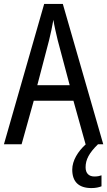

<svg xmlns="http://www.w3.org/2000/svg" viewBox="-20 -735 547 978"><path d="M416 0H417C377 36 348 83 348 129C348 190 380 223 446 223C468 223 484 219 497 214V158C489 161 478 164 461 164C433 164 416 148 416 117C416 78 434 44 479 0H506L300 -715H205L0 0H90L152 -222H354ZM274 -530 335 -301H170L230 -530C238 -562 246 -600 252 -634C256 -605 267 -560 274 -530Z"/></svg>

Font: Noto Sans Lao Looped Condensed
Style: Regular
Weight: 400
Width: 3
Designer: Mark Frömberg, Ben Mitchell
Foundry: The Fontpad Ltd
Version: Version 1.003